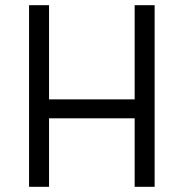

<svg xmlns="http://www.w3.org/2000/svg" viewBox="-20 -720 708 740"><path d="M92 -700H169V0H92ZM499 -700H576V0H499ZM163 -337H513V-264H163Z"/></svg>

Font: Haskoy
Style: Regular
Weight: 400
Designer: Ertekin Erdin
Foundry: Ertekin Erdin
Version: Version 1.500